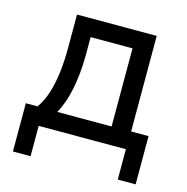

<svg xmlns="http://www.w3.org/2000/svg" viewBox="-96 -593 798 819"><g transform="rotate(15 302.5 -183.5)"><path d="M32 134V-79H84Q107 -113 119.5 -152.5Q132 -192 138.5 -242Q145 -292 145 -354V-501H497V-79H574V134H495V0H110V134ZM171 -78H411V-423H226V-337Q225 -261 212 -194.5Q199 -128 171 -78Z"/></g></svg>

Font: Nunitoga
Style: Medium
Weight: 500
Designer: Vernon Adams
Foundry: Vernon Adams
Version: Version 1.0